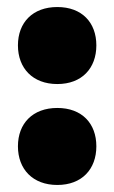

<svg xmlns="http://www.w3.org/2000/svg" viewBox="-20 -613 325 546"><path d="M143 -87C213 -87 254 -132 254 -197C254 -262 213 -306 143 -306C73 -306 31 -262 31 -197C31 -132 73 -87 143 -87ZM143 -374C213 -374 254 -419 254 -484C254 -549 213 -593 143 -593C73 -593 31 -549 31 -484C31 -419 73 -374 143 -374Z"/></svg>

Font: SN Pro Black
Style: Regular
Weight: 900
Designer: Tobias Whetton
Foundry: Supernotes
Version: Version 1.001;Glyphs 3.2 (3249)